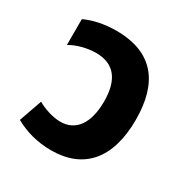

<svg xmlns="http://www.w3.org/2000/svg" viewBox="-131 -641 743 765"><g transform="rotate(30 240.5 -258.5)"><path d="M203 13C351 13 435 -81 435 -261C435 -429 362 -530 191 -530C136 -530 86 -519 48 -501V-382C77 -400 124 -413 165 -413C250 -413 289 -359 289 -261C289 -156 245 -104 178 -104C142 -104 99 -119 72 -135L35 -30C83 -3 139 13 203 13Z"/></g></svg>

Font: Noto Sans Thai UI SemCond
Style: Bold
Weight: 700
Width: 4
Designer: Monotype Design Team
Foundry: Monotype Imaging Inc.
Version: Version 2.000